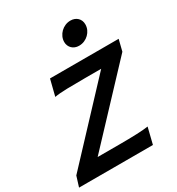

<svg xmlns="http://www.w3.org/2000/svg" viewBox="-221 -1103 1148 1242"><g transform="rotate(-30 353.0 -482.0)"><path d="M684.6 -621.1 205.6 -111.3H369.1Q441.4 -111.3 497.3 -113.5Q553.2 -115.7 584 -120.6L554.2 0H2.4L26.4 -77.1L510.7 -594.2H392.1Q312 -594.2 254.2 -592.8Q196.3 -591.3 162.6 -585L192.9 -705.6H705.6ZM390.1 -863.3Q390.1 -883.3 398.4 -901.6Q406.7 -919.9 420.9 -933.8Q435.1 -947.8 453.9 -955.8Q472.7 -963.9 494.1 -963.9Q510.3 -963.9 523.4 -958.7Q536.6 -953.6 546.1 -944.3Q555.7 -935.1 560.8 -922.4Q565.9 -909.7 565.9 -895Q565.9 -874.5 557.9 -856.4Q549.8 -838.4 535.6 -824.5Q521.5 -810.5 502.7 -802.5Q483.9 -794.4 461.9 -794.4Q446.3 -794.4 433.1 -799.6Q419.9 -804.7 410.4 -814Q400.9 -823.2 395.5 -835.9Q390.1 -848.6 390.1 -863.3Z"/></g></svg>

Font: Andika New Basic
Style: Bold Italic
Weight: 700
Italic angle: -14°
Designer: Victor Gaultney, Annie Olsen, Pablo Ugerman
Foundry: SIL International
Version: Version 5.500